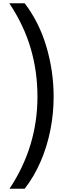

<svg xmlns="http://www.w3.org/2000/svg" viewBox="-20 -793 396 1174"><path d="M308 -201Q308 -99 288 2Q268 103 228.5 194.5Q189 286 131 361H38Q209 104 209 -202Q209 -357 167.5 -498Q126 -639 37 -773H131Q220 -656 264 -506.5Q308 -357 308 -201Z"/></svg>

Font: Noto Sans Telugu SemiCondensed Medium
Style: Regular
Weight: 500
Width: 4
Designer: Jelle Bosma - Monotype Design Team
Foundry: Monotype Imaging Inc.
Version: Version 2.005; ttfautohint (v1.8.4.7-5d5b)